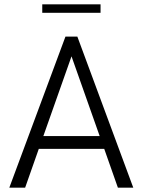

<svg xmlns="http://www.w3.org/2000/svg" viewBox="-20 -866 659 886"><path d="M282 -697H337L595 0H524L461 -179H159L96 0H23ZM440 -238 310 -606 180 -238ZM175 -846H444V-807H175Z"/></svg>

Font: Hanken Grotesk Light
Style: Regular
Weight: 300
Designer: Alfredo Marco Pradil
Foundry: Hanken Design Co.
Version: Version 3.014